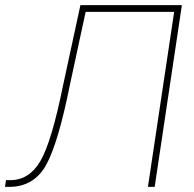

<svg xmlns="http://www.w3.org/2000/svg" viewBox="-42 -731 760 751"><path d="M-6.8 0H-22.5L-18.6 -26.4H-1.5Q72.8 -26.4 116.7 -102.3Q160.6 -178.2 205.6 -401.4L272.5 -710.9H669.4L563 0H536.6L639.2 -684.6H293L231.9 -401.4Q186 -171.4 138.4 -85.7Q90.8 0 -6.8 0Z"/></svg>

Font: Roboto-ThinItalic
Style: Italic
Weight: 250
Italic angle: -12°
Designer: Google
Version: Version 1.100141; 2013; ttfautohint (v0.94.14-c901) -l 8 -r 